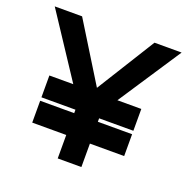

<svg xmlns="http://www.w3.org/2000/svg" viewBox="-108 -683 768 785"><g transform="rotate(20 276.0 -290.0)"><path d="M180 -307H76V-212H224V-197H76V-102H224V0H327V-102H476V-197H327V-212H476V-307H372L552 -580H434L276 -326L119 -580H0Z"/></g></svg>

Font: Charger Pro
Style: Blk
Weight: 900
Designer: Jasper
Foundry: Cannot Into Space Fonts
Version: Version 1.09